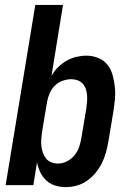

<svg xmlns="http://www.w3.org/2000/svg" viewBox="-20 -755 540 783"><path d="M248 8Q225 8 204.5 1.5Q184 -5 168.5 -19.5Q153 -34 144 -53Q135 -72 131 -93L116 0H3L124 -735H237L190 -446Q201 -465 216.5 -480.5Q232 -496 251 -507Q270 -518 291 -523Q312 -528 332 -528Q358 -528 381 -518.5Q404 -509 418.5 -490.5Q433 -472 439.5 -448Q446 -424 448.5 -399.5Q451 -375 448.5 -349Q446 -323 442 -298L422 -178Q418 -155 412 -133Q406 -111 395.5 -90Q385 -69 370 -50.5Q355 -32 335 -18Q315 -4 292.5 2Q270 8 248 8ZM216 -88Q235 -88 253 -97Q271 -106 284 -122Q297 -138 303 -156.5Q309 -175 312 -193L332 -313Q334 -327 335 -340.5Q336 -354 335 -367Q334 -380 330 -392Q326 -404 317.5 -413.5Q309 -423 296.5 -427.5Q284 -432 271 -432Q253 -432 235 -425.5Q217 -419 203.5 -405.5Q190 -392 182.5 -374.5Q175 -357 172 -340L152 -220Q150 -205 148.5 -190Q147 -175 148.5 -161Q150 -147 154.5 -133.5Q159 -120 167 -109.5Q175 -99 188.5 -93.5Q202 -88 216 -88Z"/></svg>

Font: Iosevka Web
Style: Bold Italic
Weight: 700
Italic angle: -9°
Monospace: yes
Designer: Belleve Invis
Foundry: Belleve Invis
Version: Version 28.0.3; ttfautohint (v1.8.3)